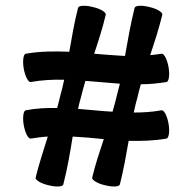

<svg xmlns="http://www.w3.org/2000/svg" viewBox="-20 -640 658 679"><path d="M89 -150C109 -153 129 -156 149 -157C134 -109 118 -61 106 -12C104 -4 124 9 151 15C178 22 202 21 204 12C218 -43 228 -100 237 -157C274 -155 310 -152 347 -148C332 -103 317 -58 306 -12C304 -4 324 9 351 15C378 22 402 21 404 12C417 -39 426 -91 435 -142C480 -141 524 -142 569 -150C577 -151 581 -175 576 -203C571 -230 560 -252 551 -250C519 -244 486 -242 453 -242C457 -259 460 -275 465 -291C469 -308 473 -325 478 -342C509 -342 539 -345 569 -350C577 -351 581 -375 576 -403C571 -430 560 -452 551 -450C538 -448 525 -446 511 -445C527 -492 542 -539 554 -588C556 -596 536 -609 509 -615C482 -622 458 -621 456 -612C442 -556 432 -499 422 -442C386 -444 349 -447 313 -450C328 -495 343 -541 354 -588C356 -596 336 -609 309 -615C282 -622 258 -621 256 -612C243 -561 234 -509 225 -457C173 -459 122 -459 71 -450C63 -449 59 -425 64 -397C69 -370 80 -348 89 -350C128 -357 167 -359 207 -358C203 -341 200 -325 195 -309C191 -292 187 -275 182 -258C145 -259 108 -257 71 -250C63 -249 59 -225 64 -197C69 -170 80 -148 89 -150ZM265 -291C270 -312 276 -333 282 -354C323 -351 363 -347 404 -344C401 -332 398 -320 395 -309C390 -287 384 -266 378 -245C337 -247 297 -252 256 -255C259 -267 261 -279 265 -291Z"/></svg>

Font: Nupuram Medium
Style: Regular
Weight: 500
Designer: Santhosh Thottingal (santhosh.thottingal@gmail.com)
Foundry: SMC
Version: Version 1.000